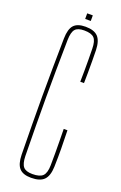

<svg xmlns="http://www.w3.org/2000/svg" viewBox="-167 -916 608 968"><g transform="rotate(20 137.0 -432.0)"><path d="M139 6Q95 6 75.5 -15.8Q56 -37.5 55 -87Q53.5 -173.5 52.8 -250Q52 -326.5 52 -399.5Q52 -472.5 52.8 -548.8Q53.5 -625 55 -711Q56 -761.5 75.2 -782.8Q94.5 -804 138 -804Q184 -804 204.8 -782.2Q225.5 -760.5 227 -711Q227.5 -690.5 227.8 -656.5Q228 -622.5 227.8 -588.5Q227.5 -554.5 227 -534H207Q207.5 -563.5 207.8 -593Q208 -622.5 207.8 -652Q207.5 -681.5 207 -711Q206.5 -752.5 191.5 -768.2Q176.5 -784 138 -784Q103.5 -784 89.8 -768.2Q76 -752.5 75 -711Q73.5 -625 72.8 -548.8Q72 -472.5 72 -399.5Q72 -326.5 72.8 -250Q73.5 -173.5 75 -87Q76 -46.5 90 -30.2Q104 -14 139 -14Q179 -14 194.8 -30.2Q210.5 -46.5 211 -87Q211.5 -119.5 211.5 -152Q211.5 -184.5 211 -217Q210.5 -249.5 210 -282H230Q231.5 -229.5 232 -184.5Q232.5 -139.5 231 -87Q229.5 -37.5 208.2 -15.8Q187 6 139 6ZM122 -840V-870H152V-840Z"/></g></svg>

Font: Big Shoulders Thin
Style: Regular
Weight: 100
Designer: Patric King
Foundry: XO Type Co
Version: Version 2.002